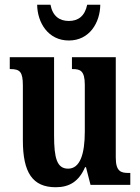

<svg xmlns="http://www.w3.org/2000/svg" viewBox="-20 -776 589 806"><path d="M269 -606C356 -606 400 -681 401 -756H346C336 -708 308 -688 269 -688C230 -688 201 -708 192 -756H136C137 -681 182 -606 269 -606ZM214 10C271 10 311 -14 337 -74H341L360 0H527V-50H520C489 -50 466 -55 466 -114V-536H282V-486H285C316 -486 336 -480 336 -420V-224C336 -129 316 -68 266 -68C219 -68 207 -112 207 -208V-536H21V-486H24C64 -486 76 -474 76 -417V-187C76 -51 117 10 214 10Z"/></svg>

Font: Noto Serif Devanagari ExtraCondensed
Style: Bold
Weight: 700
Width: 2
Designer: Universal Thirst, Indian Type Foundry and the Monotype Design Team
Foundry: Monotype Imaging Inc.
Version: Version 2.004